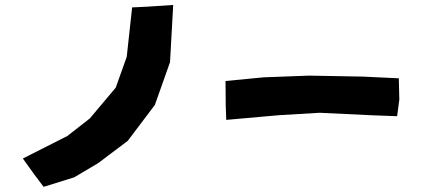

<svg xmlns="http://www.w3.org/2000/svg" viewBox="-20 -723 1729 767"><path d="M507.8 -693.4 486.3 -496.1 442.4 -373 338.9 -250 249 -179.7 71.3 -89.8 118.2 -24.4 154.3 23.4 276.4 -14.6 372.1 -71.3 490.2 -160.2 598.6 -303.7 659.2 -474.6 671.9 -703.1 567.4 -696.3Z M880.9 -399.4 881.8 -299.8 883.8 -244.1 1092.8 -262.7 1256.8 -272.5 1461.9 -262.7 1566.4 -258.8 1575.2 -325.2 1573.2 -410.2 1429.7 -417 1214.8 -420.9 1033.2 -414.1Z"/></svg>

Font: MaokenAssortedSans-TC
Style: Regular
Weight: 500
Version: Version 0.83